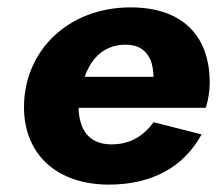

<svg xmlns="http://www.w3.org/2000/svg" viewBox="-20 -490 597 520"><path d="M275 10C392 10 478 -38 526 -126L396 -159C369 -122 333 -99 282 -99C238 -99 210 -120 199 -157C195 -170 193 -183 193 -198H537C544 -217 548 -245 548 -266C548 -393 474 -470 334 -470C163 -470 45 -351 45 -200C45 -70 136 10 275 10ZM209 -282 210 -283C228 -336 266 -369 320 -369C355 -369 376 -354 388 -327C393 -314 395 -299 396 -282Z"/></svg>

Font: Jost
Style: Bold Italic
Weight: 700
Italic angle: -5°
Version: Version 3.710